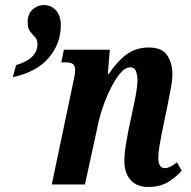

<svg xmlns="http://www.w3.org/2000/svg" viewBox="-20 -734 761 764"><path d="M571 10Q523 10 498.5 -19Q474 -48 475 -96Q475 -119 479 -146Q483 -173 491 -215L508 -295Q511 -309 515.5 -330.5Q520 -352 523.5 -375Q527 -398 527 -415Q527 -433 521.5 -449.5Q516 -466 498 -466Q478 -466 458 -442Q438 -418 419.5 -380.5Q401 -343 387.5 -302.5Q374 -262 368 -229L318 0H186L270 -400Q273 -414 276 -428.5Q279 -443 279 -456Q279 -473 269.5 -479.5Q260 -486 240 -486H224L234 -536H417L409 -439H412Q449 -493 486 -519Q523 -545 572 -545Q625 -545 645.5 -513.5Q666 -482 666 -439Q666 -413 659 -378.5Q652 -344 647 -316L625 -210Q619 -179 614.5 -152.5Q610 -126 610 -106Q610 -65 636 -65Q656 -65 684 -88L703 -55Q684 -32 651 -11Q618 10 571 10ZM44 -475Q129 -500 129 -558Q129 -576 119.5 -586Q110 -596 100 -608.5Q90 -621 90 -646Q90 -678 109.5 -696Q129 -714 154 -714Q183 -714 202.5 -693Q222 -672 222 -633Q222 -560 173.5 -503.5Q125 -447 31 -427Z"/></svg>

Font: Noto Serif ExtraCondensed
Style: Bold Italic
Weight: 700
Width: 2
Italic angle: -12°
Designer: Monotype Design Team
Foundry: Monotype Imaging Inc.
Version: Version 2.013; ttfautohint (v1.8.4.7-5d5b)